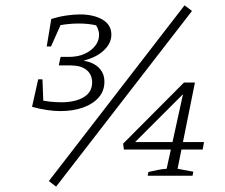

<svg xmlns="http://www.w3.org/2000/svg" viewBox="-20 -658 842 719"><path d="M100 -258 113 -287Q142 -280 166 -277.5Q190 -275 209 -275Q262 -275 293.5 -294Q325 -313 325 -349Q325 -379 304 -396Q283 -413 245 -413H200L207 -445H238Q287 -445 319 -469.5Q351 -494 351 -528Q351 -539 346 -551.5Q341 -564 331 -574L345 -562Q329 -566 311.5 -568Q294 -570 274 -570Q252 -570 227 -567Q202 -564 176 -558L172 -587Q201 -596 229 -600Q257 -604 279 -604Q331 -604 364 -584.5Q397 -565 397 -528Q397 -496 369 -469.5Q341 -443 293 -431Q331 -424 351 -403.5Q371 -383 371 -352Q371 -318 350 -293.5Q329 -269 291.5 -255.5Q254 -242 206 -242Q183 -242 156 -246Q129 -250 100 -258ZM123 -361H139L143 -258H100ZM155 -484 172 -587H217L171 -484ZM190 41 163 20 671 -638 699 -617ZM533 0 536 -14Q554 -18 570.5 -21.5Q587 -25 604 -26L669 -322L678 -318L472 -112L467 -126H744L739 -98H444L441 -120L669 -349H710L645 -26L704 -15L701 0Z"/></svg>

Font: Piazzolla Thin Thin
Style: Italic
Weight: 250
Italic angle: -11.3°
Version: Version 2.005